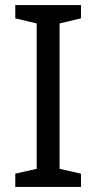

<svg xmlns="http://www.w3.org/2000/svg" viewBox="-20 -734 379 754"><path d="M298 0H40V-52L124 -71V-642L40 -662V-714H298V-662L214 -642V-71L298 -52Z"/></svg>

Font: Noto Sans Hatran
Style: Regular
Weight: 400
Designer: Monotype Design Team
Foundry: Monotype Imaging Inc.
Version: Version 2.001; ttfautohint (v1.8.4.7-5d5b)